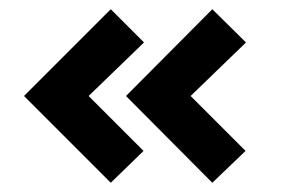

<svg xmlns="http://www.w3.org/2000/svg" viewBox="-20 -476 608 416"><path d="M393 -268 512 -149 440 -80 253 -268 440 -456 513 -384ZM172 -268 291 -149 220 -80 32 -268 220 -456 292 -384Z"/></svg>

Font: Advent Pro
Style: Regular
Weight: 400
Designer: VivaRado, Andreas Kalpakidis
Foundry: VivaRado, Andreas Kalpakidis
Version: Version 3.000